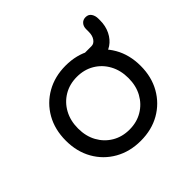

<svg xmlns="http://www.w3.org/2000/svg" viewBox="-163 -827 1001 1001"><g transform="rotate(-45 338.0 -326.0)"><path d="M338 4Q258 4 195.5 -31.5Q133 -67 97.5 -129.5Q62 -192 62 -273Q62 -355 97.5 -417.5Q133 -480 195.5 -515.5Q258 -551 338 -551Q418 -551 480 -515.5Q542 -480 578 -417.5Q614 -355 614 -273Q614 -192 578.5 -129.5Q543 -67 481 -31.5Q419 4 338 4ZM338 -79Q392 -79 434 -104Q476 -129 500 -172.5Q524 -216 524 -273Q524 -330 500 -374Q476 -418 434 -443Q392 -468 338 -468Q284 -468 242 -443Q200 -418 176 -374Q152 -330 152 -273Q152 -216 176 -172.5Q200 -129 242 -104Q284 -79 338 -79ZM458 -443V-527H505Q523 -527 535.5 -544.5Q548 -562 548 -590V-610Q548 -630 559.5 -643Q571 -656 590 -656Q611 -656 621.5 -640.5Q632 -625 632 -603V-590Q632 -549 615.5 -515.5Q599 -482 570.5 -462.5Q542 -443 505 -443Z"/></g></svg>

Font: Comfortaa SemiBold
Style: Regular
Weight: 600
Designer: Johan Aakerlund
Foundry: Johan Aakerlund
Version: Version 3.104; ttfautohint (v1.8.1.43-b0c9)